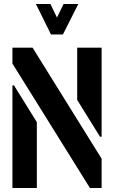

<svg xmlns="http://www.w3.org/2000/svg" viewBox="-20 -938 569 958"><path d="M234.4 -766 159.2 -918H231.7L264.2 -850.4L297.3 -918H370.6L294 -766ZM428.7 0 42 -620.9V-700H142.6L487 -146.2V0ZM42 0V-511.8H50L163.8 -328.5V0ZM479 -255.9 365.2 -439.3V-700H487V-255.9Z"/></svg>

Font: Stick No Bills ExtraLight
Style: Regular
Weight: 200
Designer: Kosala Senevirathne, Siva Puranthara, Lasantha Premarathna, Tharique Azeez
Foundry: mooniak
Version: Version 2.000